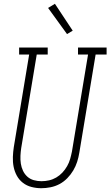

<svg xmlns="http://www.w3.org/2000/svg" viewBox="-20 -986 583 1014"><path d="M198 8Q172 8 146.5 1.5Q121 -5 101 -20.5Q81 -36 69 -58Q57 -80 52 -105Q47 -130 48 -157Q49 -184 53 -210L134 -698H81V-735H232V-698H174L92 -204Q89 -184 88 -163Q87 -142 90 -122Q93 -102 101.5 -84Q110 -66 124.5 -53Q139 -40 158.5 -34.5Q178 -29 199 -29Q219 -29 239 -33.5Q259 -38 277 -48.5Q295 -59 309.5 -74.5Q324 -90 334.5 -108.5Q345 -127 350.5 -146.5Q356 -166 360 -186L445 -698H392V-735H543V-698H485L399 -180Q395 -155 387.5 -131.5Q380 -108 367 -86Q354 -64 335.5 -45Q317 -26 294.5 -14Q272 -2 247 3Q222 8 198 8ZM334 -806 234 -944 270 -966 364 -824Z"/></svg>

Font: Iosevka Slab Extralight
Style: Italic
Weight: 200
Italic angle: -9°
Monospace: yes
Designer: Belleve Invis
Foundry: Belleve Invis
Version: Version 11.1.1; ttfautohint (v1.8.3)